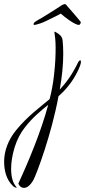

<svg xmlns="http://www.w3.org/2000/svg" viewBox="-170 -495 413 932"><path d="M-4 -374C1 -374 9 -376 21 -380C32 -383 49 -390 70 -401C91 -411 109 -420 125 -429C144 -412 178 -387 194 -380C202 -376 208 -374 213 -374C216 -374 219 -377 221 -382C222 -383 222 -384 222 -385C222 -389 220 -392 216 -396C210 -404 160 -462 154 -468C153 -471 149 -475 144 -475C139 -475 134 -471 127 -468C118 -461 26 -403 11 -396C2 -391 -4 -386 -6 -382C-7 -380 -7 -378 -7 -377C-7 -375 -6 -374 -4 -374ZM-54 417C-39 417 -23 406 -7 377C9 346 80 157 114 -28C133 -45 150 -62 165 -82C190 -112 223 -174 223 -195C223 -200 222 -202 219 -202C216 -202 212 -198 208 -190C181 -134 151 -93 120 -60C131 -121 137 -181 137 -234C137 -257 136 -278 134 -298C133 -311 127 -321 116 -329C105 -337 98 -341 95 -341C94 -341 94 -341 94 -340C97 -320 100 -297 100 -264C100 -231 99 -188 92 -129C88 -92 81 -53 71 -14C20 29 -35 68 -91 136C-130 183 -150 238 -150 290C-150 335 -138 376 -111 404C-104 412 -96 416 -91 416C-90 416 -90 416 -90 416L-89 415C-89 414 -90 413 -92 411C-108 392 -116 363 -116 324C-116 292 -110 257 -99 220C-87 182 -70 149 -48 122C-13 77 27 43 64 14C30 141 -30 286 -81 396C-75 410 -66 417 -54 417Z"/></svg>

Font: Comforter
Style: Regular
Weight: 400
Designer: Robert E. Leuschke
Foundry: Robert E. Leuschke
Version: Version 1.013; ttfautohint (v1.8.3)